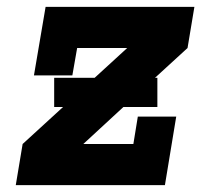

<svg xmlns="http://www.w3.org/2000/svg" viewBox="-20 -540 640 560"><path d="M26 0 46 -120 164 -228H138V-313H256L351 -400H205L191 -320H79L113 -520H547L527 -400L432 -313H439V-228H340L223 -120H369L382 -200H494L461 0Z"/></svg>

Font: Iosevka Etoile Heavy Oblique
Style: Regular
Weight: 900
Italic angle: -9°
Designer: Belleve Invis
Foundry: Belleve Invis
Version: Version 15.5.2; ttfautohint (v1.8.4)